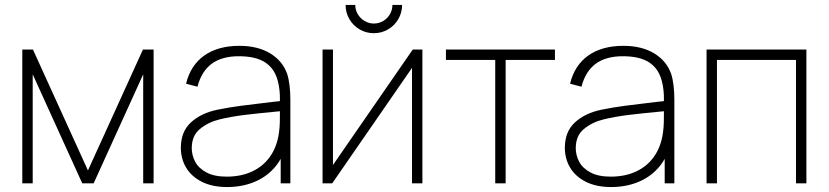

<svg xmlns="http://www.w3.org/2000/svg" viewBox="-20 -740 3345 775"><path d="M70 0V-540H113L335 -52L557 -540H600V0H558V-440L358 0H312L112 -440V0Z M897 15Q836.5 15 794.2 -6.5Q752 -28 731 -63.8Q710 -99.5 710 -143Q710 -209 751 -246.2Q792 -283.5 857 -297Q903 -306.5 951.2 -312.8Q999.5 -319 1078.5 -328.5Q1092.5 -330 1104.2 -331.2Q1116 -332.5 1125 -334L1110 -324Q1111.5 -389 1095.8 -430.5Q1080 -472 1043 -492.5Q1006 -513 944 -513Q876 -513 834.8 -482.8Q793.5 -452.5 777 -390L731 -402Q749 -476.5 804.5 -515.8Q860 -555 946 -555Q1020 -555 1070.2 -524.8Q1120.5 -494.5 1139 -442Q1145.5 -422.5 1148.8 -394.5Q1152 -366.5 1152 -338V0H1113V-148L1133 -147Q1118.5 -96.5 1084.8 -59.8Q1051 -23 1002.8 -4Q954.5 15 897 15ZM895 -27Q953 -27 998 -48Q1043 -69 1070.8 -109Q1098.5 -149 1106 -204Q1109 -225 1109.5 -247Q1110 -269 1110 -301.5V-310L1132 -293L1105 -290.5Q1029 -283.5 971 -276.5Q913 -269.5 866 -258Q819.5 -246.5 786.8 -219.2Q754 -192 754 -142Q754 -113.5 767.8 -87.2Q781.5 -61 813.2 -44Q845 -27 895 -27Z M1489 -606Q1458 -606 1431.8 -621.2Q1405.5 -636.5 1390.2 -662.8Q1375 -689 1375 -720H1414Q1414 -700 1424.2 -682.8Q1434.5 -665.5 1451.8 -655.2Q1469 -645 1489 -645Q1509.5 -645 1526.8 -655.2Q1544 -665.5 1554 -682.8Q1564 -700 1564 -720H1603Q1603 -689 1587.8 -662.8Q1572.5 -636.5 1546.2 -621.2Q1520 -606 1489 -606ZM1685 -540V0H1643V-466L1321 0H1282V-540H1324V-74L1646 -540Z M1979 0V-498H1780V-540H2220V-498H2021V0Z M2447 15Q2386.5 15 2344.2 -6.5Q2302 -28 2281 -63.8Q2260 -99.5 2260 -143Q2260 -209 2301 -246.2Q2342 -283.5 2407 -297Q2453 -306.5 2501.2 -312.8Q2549.5 -319 2628.5 -328.5Q2642.5 -330 2654.2 -331.2Q2666 -332.5 2675 -334L2660 -324Q2661.5 -389 2645.8 -430.5Q2630 -472 2593 -492.5Q2556 -513 2494 -513Q2426 -513 2384.8 -482.8Q2343.5 -452.5 2327 -390L2281 -402Q2299 -476.5 2354.5 -515.8Q2410 -555 2496 -555Q2570 -555 2620.2 -524.8Q2670.5 -494.5 2689 -442Q2695.5 -422.5 2698.8 -394.5Q2702 -366.5 2702 -338V0H2663V-148L2683 -147Q2668.5 -96.5 2634.8 -59.8Q2601 -23 2552.8 -4Q2504.5 15 2447 15ZM2445 -27Q2503 -27 2548 -48Q2593 -69 2620.8 -109Q2648.5 -149 2656 -204Q2659 -225 2659.5 -247Q2660 -269 2660 -301.5V-310L2682 -293L2655 -290.5Q2579 -283.5 2521 -276.5Q2463 -269.5 2416 -258Q2369.5 -246.5 2336.8 -219.2Q2304 -192 2304 -142Q2304 -113.5 2317.8 -87.2Q2331.5 -61 2363.2 -44Q2395 -27 2445 -27Z M2832 0V-540H3235V0H3193V-498H2874V0Z"/></svg>

Font: Manrope
Style: Regular
Weight: 400
Designer: Mikhail Sharanda
Foundry: Mikhail Sharanda
Version: Version 4.503